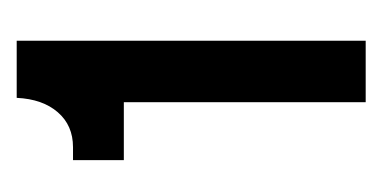

<svg xmlns="http://www.w3.org/2000/svg" viewBox="-138 -662 473 238"><g transform="rotate(-90 99.0 -542.5)"><path d="M91.8 -326.2V-626H20V-689H36.1Q63 -689 79.3 -707.8Q95.7 -726.6 97.2 -758.8H168V-326.2Z"/></g></svg>

Font: Lumene Sans Condensed
Style: Bold
Weight: 600
Width: 3
Designer: Deni Anggara
Version: Version 1.003;Glyphs 3.1.2 (3151)